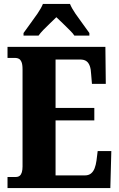

<svg xmlns="http://www.w3.org/2000/svg" viewBox="-20 -951 603 971"><path d="M18 0V-56H60Q72 -56 79.5 -62Q87 -68 90.5 -80Q94 -92 94 -109V-600Q94 -626 88.5 -638Q83 -650 75 -654Q67 -658 58 -658H18V-714H513L515 -527H445L441 -575Q440 -601 434 -617.5Q428 -634 416.5 -642Q405 -650 385 -650H261V-405H457V-342H261V-64H410Q428 -64 440 -73.5Q452 -83 458.5 -100Q465 -117 468 -139L474 -187H543L538 0ZM99 -784Q112 -803 131.5 -829Q151 -855 169.5 -882Q188 -909 197 -931H334Q343 -909 361.5 -882Q380 -855 399.5 -829Q419 -803 432 -784V-771H356Q351 -780 333.5 -797.5Q316 -815 297 -833.5Q278 -852 265 -864Q252 -851 234 -834Q216 -817 200 -800.5Q184 -784 175 -771H99Z"/></svg>

Font: Noto Serif Khmer ExtraCondensed Black
Style: Regular
Weight: 900
Width: 2
Designer: Danh Hong and the Monotype Design Team
Foundry: Monotype Imaging Inc.
Version: Version 2.004